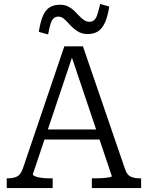

<svg xmlns="http://www.w3.org/2000/svg" viewBox="-20 -950 747 970"><path d="M197 -296H491L500 -245H186ZM334 -687 348 -672 146 -70Q146 -64 158 -59Q170 -54 190 -51.5Q210 -49 233 -49H246V0H14V-49H19Q49 -49 67.5 -59Q86 -69 97 -103L305 -716H399L612 -95Q622 -66 640.5 -57.5Q659 -49 687 -49H693V0H444V-49H457Q481 -49 501 -50.5Q521 -52 533 -54.5Q545 -57 545 -60ZM423 -778Q399 -778 381 -787Q363 -796 349 -809Q335 -822 323.5 -835Q312 -848 300.5 -857Q289 -866 275 -866Q259 -866 249.5 -856Q240 -846 234.5 -826.5Q229 -807 223 -776L176 -789Q184 -840 197 -870Q210 -900 231 -913Q252 -926 283 -926Q306 -926 323.5 -917.5Q341 -909 354.5 -896Q368 -883 380 -870Q392 -857 404.5 -848.5Q417 -840 432 -840Q448 -840 457.5 -850Q467 -860 473 -880Q479 -900 486 -930L532 -917Q524 -866 510 -835.5Q496 -805 475 -791.5Q454 -778 423 -778Z"/></svg>

Font: Roboto Serif Light
Style: Regular
Weight: 300
Designer: Greg Gazdowicz
Foundry: Commercial Type
Version: Version 1.008